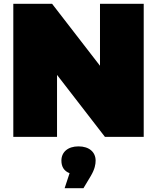

<svg xmlns="http://www.w3.org/2000/svg" viewBox="-20 -720 826 1010"><path d="M50 0H280V-326L532 0H736V-700H506V-374L254 -700H50ZM320 270H419L458 205C479 169 483 144 483 125C483 80 449 50 393 50C337 50 303 80 303 125C303 157 317 180 346 191Z"/></svg>

Font: Chess Sans Black
Style: Regular
Weight: 900
Designer: Wolf Bōese
Foundry: Wolf Bōese
Version: Version 7.223;Glyphs 3.3 (3306)